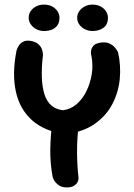

<svg xmlns="http://www.w3.org/2000/svg" viewBox="-20 -823 584 836"><path d="M265 -239Q174 -251 120 -299Q66 -347 49 -424.5Q32 -502 52 -603Q52 -603 54.5 -610Q57 -617 63.5 -626.5Q70 -636 82 -642Q94 -648 114 -645Q135 -641 146 -631.5Q157 -622 161.5 -611Q166 -600 166.5 -591.5Q167 -583 167 -583Q154 -472 174 -411Q194 -350 254 -343Q287 -347 313 -369Q339 -391 356 -425.5Q373 -460 379.5 -500Q386 -540 378 -580Q378 -580 376.5 -587Q375 -594 377 -604.5Q379 -615 387.5 -624.5Q396 -634 416 -637Q438 -641 453 -635Q468 -629 477 -619.5Q486 -610 490 -602.5Q494 -595 494 -595Q507 -538 501.5 -479.5Q496 -421 469 -369.5Q442 -318 391.5 -283Q341 -248 265 -239ZM271 -7Q252 -7 240 -14Q228 -21 221 -30Q214 -39 211.5 -46.5Q209 -54 209 -54Q198 -113 199 -173.5Q200 -234 208 -294L324 -293Q315 -221 315.5 -159Q316 -97 322 -49Q322 -49 321.5 -42.5Q321 -36 316.5 -28Q312 -20 301 -13.5Q290 -7 271 -7ZM383 -688Q365 -688 350 -695.5Q335 -703 325.5 -716Q316 -729 316 -745Q316 -762 325.5 -775Q335 -788 350 -795.5Q365 -803 383 -803Q402 -803 417 -795.5Q432 -788 441 -774.5Q450 -761 450 -746Q450 -716 430.5 -702Q411 -688 383 -688ZM171 -688Q153 -688 138 -696Q123 -704 114 -717Q105 -730 105 -746Q105 -762 114 -775Q123 -788 138 -795.5Q153 -803 171 -803Q191 -803 206 -795.5Q221 -788 230 -774.5Q239 -761 239 -746Q239 -726 230 -713Q221 -700 206 -694Q191 -688 171 -688Z"/></svg>

Font: Sour Gummy Medium
Style: Regular
Weight: 500
Designer: Stefie Justprince
Foundry: Eifetstype
Version: Version 1.000